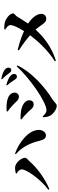

<svg xmlns="http://www.w3.org/2000/svg" viewBox="1030 -1892 909 3010"><g transform="rotate(-90 1485.0 -387.5)"><path d="M269 -581C312 -559 334 -531 334 -500C334 -430 184 -209 14 -83L24 -68C195 -138 373 -275 455 -374C479 -402 516 -422 516 -451C516 -503 440 -607 357 -607C329 -607 293 -600 271 -594ZM868 -122C919 -123 954 -178 953 -235C951 -391 767 -541 582 -607L572 -594C693 -490 748 -364 784 -217C798 -161 819 -121 868 -122Z M1741 -610C1755 -587 1770 -577 1787 -577C1812 -577 1831 -596 1831 -619C1831 -639 1824 -656 1804 -675C1771 -707 1718 -726 1659 -743L1650 -732C1695 -682 1723 -639 1741 -610ZM1838 -704C1856 -679 1869 -666 1890 -666C1914 -666 1929 -683 1929 -707C1929 -732 1917 -752 1894 -770C1863 -792 1815 -811 1753 -822L1745 -811C1798 -761 1822 -727 1838 -704ZM1241 -723C1275 -701 1308 -674 1349 -635C1402 -584 1420 -546 1478 -546C1511 -546 1538 -578 1538 -610C1538 -688 1464 -722 1394 -733C1324 -744 1276 -741 1245 -738ZM1949 -580C1784 -396 1398 -114 1259 -114C1217 -114 1182 -156 1164 -174L1152 -168C1152 -135 1159 -82 1178 -52C1211 0 1280 47 1329 47C1367 47 1382 11 1421 -13C1638 -145 1871 -365 1964 -570ZM1118 -505C1143 -489 1181 -456 1230 -406C1275 -363 1296 -315 1352 -315C1405 -315 1418 -354 1418 -383C1418 -456 1333 -498 1256 -511C1199 -521 1158 -521 1122 -520Z M2199 -547C2308 -479 2385 -416 2437 -371C2341 -243 2204 -94 2028 18L2038 34C2255 -33 2412 -159 2525 -285C2605 -195 2628 -117 2693 -117C2735 -117 2774 -143 2772 -200C2769 -276 2698 -350 2620 -402C2666 -468 2707 -538 2729 -574C2750 -607 2779 -612 2779 -638C2779 -686 2708 -744 2649 -764C2613 -776 2566 -775 2532 -776L2526 -761C2559 -740 2597 -712 2597 -677C2597 -647 2565 -565 2502 -466C2431 -499 2333 -535 2208 -565Z"/></g></svg>

Font: Noto Serif SC Black
Style: Regular
Weight: 900
Designer: Ryoko NISHIZUKA 西塚涼子 (kana & ideographs); Frank Grießhammer (Latin, Greek & Cyrillic); Wenlong ZHANG 张文龙 (bopomofo); San
Foundry: Adobe
Version: Version 2.001;hotconv 1.1.0;makeotfexe 2.6.0